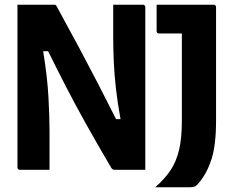

<svg xmlns="http://www.w3.org/2000/svg" viewBox="-20 -720 990 814"><path d="M190 0H65Q54 0 54 -11V-700H205Q214 -700 216 -699Q218 -698 222 -690Q273 -597 315.5 -517.5Q358 -438 396 -364.5Q434 -291 472 -215H491Q478 -286 471.5 -344.5Q465 -403 462.5 -456Q460 -509 460 -563V-700H585Q596 -700 596 -689V0H467Q457 0 452 -8Q389 -115 342.5 -198.5Q296 -282 258.5 -355Q221 -428 184 -503H163Q181 -392 185.5 -307Q190 -222 190 -163ZM638 74Q679 38 703.5 1Q728 -36 739.5 -85.5Q751 -135 751 -208V-578H655Q644 -578 644 -589V-700H885Q896 -700 896 -689V-209Q896 -104 876.5 -44.5Q857 15 825 53Q815 66 807 70Q799 74 783 74Z"/></svg>

Font: Recursive Sn Lnr St
Style: Bold
Weight: 700
Version: Version 1.079;hotconv 1.0.112;makeotfexe 2.5.65598; ttfautoh